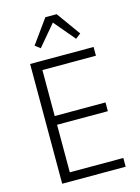

<svg xmlns="http://www.w3.org/2000/svg" viewBox="-136 -1006 790 1081"><g transform="rotate(-15 259.0 -465.0)"><path d="M458 0H88V-698H458V-647H146V-379H442V-328H146V-51H458ZM239 -930H305L405 -791L375 -768L272 -890L169 -768L139 -791Z"/></g></svg>

Font: IBM Plex Sans Condensed Light
Style: Regular
Weight: 300
Width: 3
Designer: Mike Abbink, Paul van der Laan, Pieter van Rosmalen
Foundry: Bold Monday
Version: Version 3.201